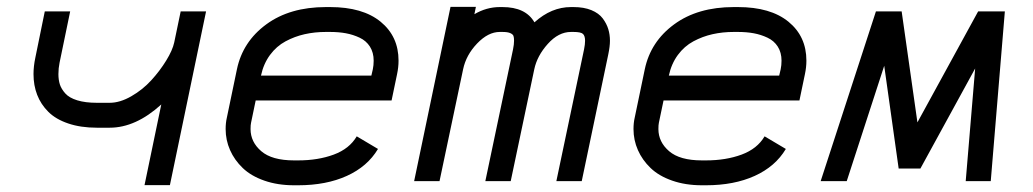

<svg xmlns="http://www.w3.org/2000/svg" viewBox="-20 -533 3040 565"><path d="M155.3 -348.6Q151.9 -332 151.9 -314.9Q151.9 -297.9 156.2 -284.4Q160.6 -271 172.1 -258.1Q183.6 -245.1 207.3 -237.8Q231 -230.5 265.1 -230.5H302.7Q333 -230.5 366.5 -249.8Q399.9 -269 425.3 -296.9Q450.7 -324.7 469.2 -355Q487.8 -385.3 492.7 -408.2L511.7 -499.5H586.4L480 11.7H405.3L454.6 -225.6Q379.4 -157.2 302.7 -157.2H265.1Q217.3 -157.2 180.7 -169.7Q144 -182.1 122.1 -204.1Q100.1 -226.1 89.4 -253.9Q78.6 -281.7 78.6 -314.9Q78.6 -337.9 84 -363.3L111.8 -499.5H186.5Z M1072.8 -310.5 1077.1 -329.1Q1079.6 -340.8 1079.6 -354.5Q1079.6 -378.4 1068.6 -395.8Q1057.6 -413.1 1038.3 -422.1Q1019 -431.2 997.8 -435.1Q976.6 -439 951.2 -439H939Q906.2 -439 876.7 -432.4Q847.2 -425.8 820.3 -411.4Q793.5 -397 774.4 -371.1Q755.4 -345.2 748 -310.5ZM732.4 -237.3 718.8 -171.9Q717.3 -165.5 717.3 -153.3Q717.3 -115.2 748.8 -88.1Q780.3 -61 845.2 -61H857.4Q916 -61 962.2 -78.1Q1008.3 -95.2 1029.8 -131.8L1092.3 -94.7Q1061.5 -43 1000.7 -15.4Q939.9 12.2 857.4 12.2H845.2Q796.9 12.2 757.8 -1.5Q718.8 -15.1 694.3 -38.6Q669.9 -62 657 -91.3Q644 -120.6 644 -153.3Q644 -171.4 647.5 -186.5L677.2 -329.1Q694.3 -410.6 763.7 -461.4Q833 -512.2 939 -512.2H951.2Q1047.4 -512.2 1100.1 -469Q1152.8 -425.8 1152.8 -354.5Q1152.8 -335 1148.4 -314.5L1132.3 -237.3Z M1698.7 -387.7Q1701.7 -402.3 1701.7 -413.1Q1701.7 -427.2 1695.6 -433.1Q1689.5 -439 1667.5 -439H1660.2Q1623.5 -439 1592 -403.8Q1560.5 -368.7 1552.2 -329.1L1482.9 0H1408.2L1489.7 -387.7Q1492.7 -402.3 1492.7 -413.1Q1492.7 -422.4 1491 -427.2Q1489.3 -432.1 1481.7 -435.5Q1474.1 -439 1458.5 -439H1450.7Q1416.5 -439 1384 -405Q1351.6 -371.1 1342.8 -329.1L1273.4 0H1198.7L1305.7 -512.7H1380.4L1376 -491.2Q1411.6 -512.2 1450.7 -512.2H1458.5Q1526.9 -512.2 1552.7 -467.3Q1602.5 -512.2 1660.2 -512.2H1667.5Q1698.2 -512.2 1720.2 -503.2Q1742.2 -494.1 1753.7 -478.8Q1765.1 -463.4 1770 -447.3Q1774.9 -431.2 1774.9 -413.1Q1774.9 -396.5 1770 -373L1691.9 0H1617.2Z M2272.9 -310.5 2277.3 -329.1Q2279.8 -340.8 2279.8 -354.5Q2279.8 -378.4 2268.8 -395.8Q2257.8 -413.1 2238.5 -422.1Q2219.2 -431.2 2198 -435.1Q2176.8 -439 2151.4 -439H2139.2Q2106.4 -439 2076.9 -432.4Q2047.4 -425.8 2020.5 -411.4Q1993.7 -397 1974.6 -371.1Q1955.6 -345.2 1948.2 -310.5ZM1932.6 -237.3 1918.9 -171.9Q1917.5 -165.5 1917.5 -153.3Q1917.5 -115.2 1949 -88.1Q1980.5 -61 2045.4 -61H2057.6Q2116.2 -61 2162.4 -78.1Q2208.5 -95.2 2230 -131.8L2292.5 -94.7Q2261.7 -43 2200.9 -15.4Q2140.1 12.2 2057.6 12.2H2045.4Q1997.1 12.2 1958 -1.5Q1918.9 -15.1 1894.5 -38.6Q1870.1 -62 1857.2 -91.3Q1844.2 -120.6 1844.2 -153.3Q1844.2 -171.4 1847.7 -186.5L1877.4 -329.1Q1894.5 -410.6 1963.9 -461.4Q2033.2 -512.2 2139.2 -512.2H2151.4Q2247.6 -512.2 2300.3 -469Q2353 -425.8 2353 -354.5Q2353 -335 2348.6 -314.5L2332.5 -237.3Z M2471.7 0H2395L2557.6 -499.5H2633.3L2679.7 -172.9L2858.4 -499.5H2937L2895.5 0H2821.8L2849.6 -331.5L2688.5 -37.1H2624.5L2582 -339.4Z"/></svg>

Font: Anka/Coder
Style: Italic
Weight: 400
Italic angle: -12°
Monospace: yes
Version: Version 001.100